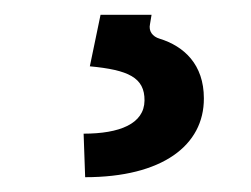

<svg xmlns="http://www.w3.org/2000/svg" viewBox="-20 -23 343 262"><path d="M117.2 -2.8 102.6 67.5C154.8 72.4 177.6 82.7 177.2 114.3C176.8 146 143.1 159.4 94.1 159.4L96.2 218.8C201.3 218.8 258.5 175.4 258.2 111.2C258.2 65 231.2 40.1 197.8 29.8C188.2 27 182.5 19.5 184.7 9.9L186.8 -2.8Z"/></svg>

Font: RA Harald Medium
Style: Regular
Weight: 500
Designer: Rasmus Andersson
Foundry: rsms
Version: Version 3.000;hotconv 1.0.109;makeotfexe 2.5.65596